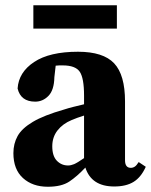

<svg xmlns="http://www.w3.org/2000/svg" viewBox="-20 -696 575 731"><path d="M415 14Q328 14 305 -58Q273 -24 243.5 -4.5Q214 15 162 15Q104 15 67.5 -18Q31 -51 31 -113Q31 -149 47 -178Q63 -207 105 -232Q147 -257 224 -279Q239 -284 259 -289Q279 -294 300 -299V-332Q300 -399 283.5 -423Q267 -447 219 -447Q212 -447 206 -447Q200 -447 192 -446L187 -402Q186 -353 164.5 -331Q143 -309 114 -309Q59 -309 47 -359Q51 -421 110 -460Q169 -499 277 -499Q373 -499 414.5 -455Q456 -411 456 -310V-86Q456 -57 478 -57Q486 -57 493 -61.5Q500 -66 508 -79L535 -61Q517 -21 488.5 -3.5Q460 14 415 14ZM179 -139Q179 -102 196.5 -84Q214 -66 239 -66Q250 -66 262 -71Q274 -76 300 -94V-256Q287 -252 274.5 -247.5Q262 -243 253 -239Q219 -225 199 -199.5Q179 -174 179 -139ZM107 -587V-676H425V-587Z"/></svg>

Font: Source Serif Pro
Style: Bold
Weight: 700
Designer: Frank Grießhammer
Foundry: Adobe Systems Incorporated
Version: Version 3.001;hotconv 1.0.111;makeotfexe 2.5.65597